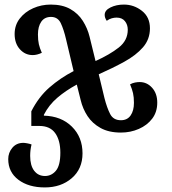

<svg xmlns="http://www.w3.org/2000/svg" viewBox="-20 -568 752 840"><path d="M591 -209Q623 -209 645.5 -184Q668 -159 668 -119Q668 -78 646 -49Q624 -20 587.5 -4Q551 12 509 12Q456 12 420 -8Q384 -28 363 -60Q342 -92 333 -130L316 -198Q268 -172 231 -140.5Q194 -109 172 -66V-62Q248 -60 294.5 -14Q341 32 341 103Q341 171 294 211.5Q247 252 176 252Q105 252 60.5 218.5Q16 185 16 128Q16 100 34 78.5Q52 57 82 57Q88 57 99 59Q110 61 118 64Q112 88 112 114Q112 156 129.5 179Q147 202 177 202Q205 202 224.5 179Q244 156 244 100Q244 46 221.5 14.5Q199 -17 152 -17H117V-81Q149 -144 196.5 -185.5Q244 -227 302 -257L269 -396Q259 -439 246 -466.5Q233 -494 203 -494Q175 -494 160.5 -473Q146 -452 146 -417Q146 -392 150 -374.5Q154 -357 163 -337Q142 -327 123 -327Q90 -327 67 -352.5Q44 -378 44 -419Q44 -458 66.5 -487Q89 -516 125 -532Q161 -548 202 -548Q253 -548 287.5 -528.5Q322 -509 342.5 -476.5Q363 -444 372 -407L398 -301Q460 -329 499.5 -360Q539 -391 539 -438Q539 -460 526.5 -475.5Q514 -491 490 -491Q480 -491 469 -488Q458 -485 447 -477Q438 -490 438 -503Q438 -523 463.5 -535.5Q489 -548 522 -548Q566 -548 601 -520.5Q636 -493 636 -444Q636 -396 605.5 -361Q575 -326 524 -298Q473 -270 412 -243L437 -139Q448 -96 462 -69Q476 -42 509 -42Q537 -42 551.5 -63Q566 -84 566 -118Q566 -143 562 -160.5Q558 -178 549 -199Q560 -205 571 -207Q582 -209 591 -209Z"/></svg>

Font: Noto Serif Georgian SemiCondensed Medium
Style: Regular
Weight: 500
Width: 4
Designer: Monotype Design Team, Akaki Razmadze
Foundry: Google LLC
Version: Version 2.003; ttfautohint (v1.8.4.7-5d5b)